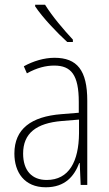

<svg xmlns="http://www.w3.org/2000/svg" viewBox="-20 -784 463 814"><path d="M171 -764H129V-757C161 -709 222 -645 265 -606H289V-616C250 -658 202 -714 171 -764ZM211 -539C167 -539 121 -525 81 -503L94 -473C137 -497 175 -506 210 -506C282 -506 314 -466 314 -352V-306L240 -300C113 -290 41 -238 41 -133C41 -54 83 10 174 10C257 10 295 -38 316 -93H318L322 0H350V-357C350 -486 307 -539 211 -539ZM242 -271 315 -277V-219C314 -100 273 -21 178 -21C115 -21 78 -61 78 -133C78 -219 134 -262 242 -271Z"/></svg>

Font: Noto Sans Bengali Condensed ExtraLight
Style: Regular
Weight: 200
Width: 3
Designer: Joana Ranito - Universal Thirst; Jelle Bosma - Monotype Design Team
Foundry: Universal Thirst ehf.
Version: Version 3.000